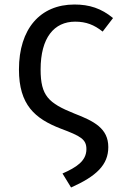

<svg xmlns="http://www.w3.org/2000/svg" viewBox="-20 -601 543 851"><path d="M310 -581C158 -581 64 -473 64 -293C64 -136 135 -75 249 -31C337 2 363 16 363 60C363 113 318 141 257 168L295 230C407 180 460 130 460 51C460 -32 397 -64 309 -98C195 -144 160 -176 160 -293C160 -434 220 -505 313 -505C362 -505 397 -491 435 -461L481 -521C429 -564 376 -581 310 -581Z"/></svg>

Font: Glow Sans SC Normal Book
Style: Regular
Weight: 500
Designer: Ryoko NISHIZUKA (kana, bopomofo & ideographs); Paul D. Hunt (Latin, Greek & Cyrillic); Sandoll Communications, Soo-young
Version: Version 0.93